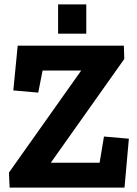

<svg xmlns="http://www.w3.org/2000/svg" viewBox="-20 -859 629 879"><path d="M246 -705V-839H375V-705ZM550 0H24L21 -69L351 -535V-536H175L155 -435L41 -445L61 -650H547L549 -589L214 -116V-114H436L456 -234L570 -224Z"/></svg>

Font: Zilla Slab Bold
Style: Bold
Weight: 700
Designer: Typotheque.com
Foundry: Typotheque type foundry
Version: Version 1.1; 2017; ttfautohint (v1.6)